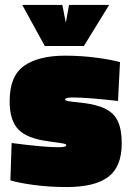

<svg xmlns="http://www.w3.org/2000/svg" viewBox="-20 -743 529 776"><path d="M22 -14 27 -165Q156 -148 214 -148Q233 -148 240.5 -150Q248 -152 248 -157Q248 -161 230 -164Q212 -167 175 -172Q90 -183 54.5 -219.5Q19 -256 19 -334Q19 -436 77.5 -477Q136 -518 243 -518Q307 -518 368 -510Q429 -502 465 -492L457 -335Q333 -349 275 -349Q258 -349 250.5 -347Q243 -345 243 -341Q243 -337 254.5 -334.5Q266 -332 308 -328Q370 -321 405.5 -303.5Q441 -286 456.5 -252.5Q472 -219 472 -163Q472 -69 417.5 -28Q363 13 250 13Q179 13 116.5 4.5Q54 -4 22 -14ZM70 -723H232L246 -651L259 -723H421L319 -557H161Z"/></svg>

Font: Cairo Black
Style: Regular
Weight: 900
Designer: Mohamed Gaber, Accademia di Belle Arti di Urbino and others
Foundry: Kief Type Foundry, Accademia di Belle Arti di Urbino and others
Version: Version 3.011